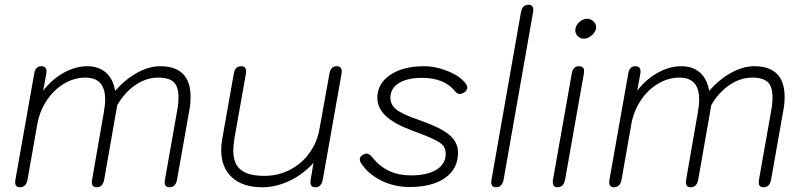

<svg xmlns="http://www.w3.org/2000/svg" viewBox="-20 -779 3389 809"><path d="M44 -11Q44 -18 45 -22L124 -468Q129 -500 154 -500Q176 -500 176 -477L175 -468L162 -397Q199 -445 248.5 -472.5Q298 -500 348 -500Q396 -500 426.5 -473Q457 -446 465 -396Q508 -445 558 -472.5Q608 -500 655 -500Q719 -500 751 -467.5Q783 -435 783 -372Q783 -341 778 -316L726 -22Q720 10 694 10Q674 10 674 -11Q674 -18 675 -22L727 -316Q732 -342 732 -370Q732 -414 712 -433Q692 -452 647 -452Q597 -452 551.5 -421.5Q506 -391 474 -336L419 -22Q413 10 387 10Q367 10 367 -11Q367 -18 368 -22L417 -303Q423 -335 423 -360Q423 -452 340 -452Q293 -452 250 -426.5Q207 -401 177 -356Q147 -311 137 -255L96 -22Q90 10 64 10Q44 10 44 -11Z M912 -148Q912 -169 917 -197L965 -468Q970 -500 996 -500Q1017 -500 1017 -478L1016 -468L968 -197Q963 -165 963 -144Q963 -89 994.5 -63.5Q1026 -38 1094 -38Q1151 -38 1200.5 -63Q1250 -88 1283 -133Q1316 -178 1326 -235L1368 -468Q1373 -500 1399 -500Q1420 -500 1420 -478L1419 -468L1340 -22Q1334 10 1309 10Q1288 10 1288 -11Q1288 -18 1289 -22L1301 -93Q1257 -44 1200 -17Q1143 10 1085 10Q1003 10 957.5 -31.5Q912 -73 912 -148Z M1500 -94Q1496 -99 1496 -107Q1496 -121 1512 -128Q1519 -132 1525 -132Q1536 -132 1550 -115Q1609 -40 1711 -40Q1780 -40 1819 -64Q1858 -88 1858 -131Q1858 -152 1847.5 -165Q1837 -178 1808 -192Q1779 -206 1714 -230Q1641 -257 1605.5 -290.5Q1570 -324 1570 -367Q1570 -427 1624.5 -463.5Q1679 -500 1766 -500Q1817 -500 1870 -478Q1923 -456 1945 -423Q1949 -415 1949 -411Q1949 -396 1932 -387Q1922 -383 1917 -383Q1906 -383 1897 -395Q1852 -451 1758 -451Q1697 -451 1661 -429Q1625 -407 1625 -367Q1625 -338 1649.5 -318Q1674 -298 1744 -274Q1836 -242 1873 -211Q1910 -180 1910 -136Q1910 -68 1855.5 -29.5Q1801 9 1705 9Q1641 9 1585 -19Q1529 -47 1500 -94Z M2050 -11Q2050 -18 2051 -22L2175 -727Q2181 -759 2206 -759Q2227 -759 2227 -738Q2227 -731 2226 -727L2102 -22Q2096 10 2070 10Q2050 10 2050 -11Z M2404 -652Q2404 -670 2420 -685Q2436 -700 2454 -700Q2469 -700 2480.5 -689Q2492 -678 2492 -664Q2492 -647 2475 -631.5Q2458 -616 2440 -616Q2425 -616 2414.5 -626.5Q2404 -637 2404 -652ZM2309 -13 2310 -22 2389 -468Q2394 -500 2419 -500Q2441 -500 2441 -480Q2441 -472 2440 -468L2361 -22Q2355 10 2329 10Q2309 10 2309 -13Z M2547 -11Q2547 -18 2548 -22L2627 -468Q2632 -500 2657 -500Q2679 -500 2679 -477L2678 -468L2665 -397Q2702 -445 2751.5 -472.5Q2801 -500 2851 -500Q2899 -500 2929.5 -473Q2960 -446 2968 -396Q3011 -445 3061 -472.5Q3111 -500 3158 -500Q3222 -500 3254 -467.5Q3286 -435 3286 -372Q3286 -341 3281 -316L3229 -22Q3223 10 3197 10Q3177 10 3177 -11Q3177 -18 3178 -22L3230 -316Q3235 -342 3235 -370Q3235 -414 3215 -433Q3195 -452 3150 -452Q3100 -452 3054.5 -421.5Q3009 -391 2977 -336L2922 -22Q2916 10 2890 10Q2870 10 2870 -11Q2870 -18 2871 -22L2920 -303Q2926 -335 2926 -360Q2926 -452 2843 -452Q2796 -452 2753 -426.5Q2710 -401 2680 -356Q2650 -311 2640 -255L2599 -22Q2593 10 2567 10Q2547 10 2547 -11Z"/></svg>

Font: Kodchasan ExtraLight
Style: Italic
Weight: 275
Italic angle: -10°
Version: Version 1.000; ttfautohint (v1.6)